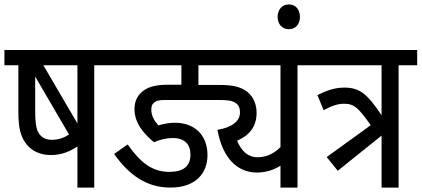

<svg xmlns="http://www.w3.org/2000/svg" viewBox="-20 -848 1906 868"><path d="M491 -622H0V-553H63V-343C63 -264 75 -226 102 -193C125 -167 159 -147 210 -147C262 -147 300 -166 330 -186V0H406V-553H491ZM330 -553V-290L176 -553ZM162 -237C146 -255 139 -279 139 -354V-502L292 -240C271 -226 246 -216 216 -216C191 -216 174 -223 162 -237Z M760 -224C816 -224 841 -195 841 -149C841 -96 808 -71 746 -71C668 -71 616 -112 557 -195L496 -152C562 -58 642 0 750 0C863 0 918 -63 918 -147C918 -236 861 -293 771 -293C748 -293 720 -289 696 -281C679 -301 664 -323 664 -352C664 -364 667 -376 674 -382C684 -392 697 -396 728 -396H960C1010 -396 1029 -394 1046 -382C1059 -373 1065 -359 1065 -340C1065 -300 1029 -272 963 -261C987 -129 1056 -68 1141 -68C1181 -68 1217 -79 1248 -99V0H1325V-553H1409V-622H478V-553H800V-465H742C677 -465 645 -453 621 -432C600 -414 588 -388 588 -355C588 -290 632 -242 676 -205C704 -217 732 -224 760 -224ZM1145 -137C1105 -137 1073 -160 1052 -212C1108 -236 1140 -276 1140 -338C1140 -374 1127 -409 1099 -432C1072 -453 1039 -464 973 -464H877V-553H1248V-183C1223 -158 1189 -137 1145 -137Z M1235 -772C1235 -739 1255 -716 1286 -716C1317 -716 1336 -739 1336 -772C1336 -804 1317 -828 1286 -828C1255 -828 1235 -804 1235 -772Z M1507 -76 1705 -235V0H1782V-553H1866V-622H1396V-553H1705V-327C1642 -421 1608 -452 1537 -452C1493 -452 1457 -439 1415 -418L1443 -350C1480 -370 1508 -379 1536 -379C1581 -379 1601 -360 1656 -282L1457 -138Z"/></svg>

Font: Noto Sans Devanagari UI Condensed
Style: Regular
Weight: 400
Width: 3
Designer: Jelle Bosma - Monotype Design Team
Foundry: Monotype Imaging Inc.
Version: Version 2.003